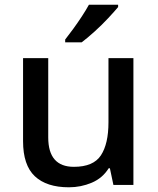

<svg xmlns="http://www.w3.org/2000/svg" viewBox="-20 -786 670 816"><path d="M547 -539V0H462L447 -71H442Q416 -29 370 -9.5Q324 10 273 10Q178 10 128 -37Q78 -84 78 -186V-539H185V-202Q185 -77 294 -77Q377 -77 409 -126Q441 -175 441 -266V-539ZM482 -756Q467 -738 440 -709Q413 -680 382 -652Q351 -624 327 -606H257V-618Q272 -637 291 -663Q310 -689 328 -716.5Q346 -744 358 -766H482Z"/></svg>

Font: Noto Sans Ol Chiki Medium
Style: Regular
Weight: 500
Designer: Monotype Design Team, Lewis McGuffie
Foundry: Monotype Imaging Inc.
Version: Version 2.003; ttfautohint (v1.8.4.7-5d5b)